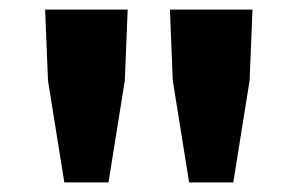

<svg xmlns="http://www.w3.org/2000/svg" viewBox="-20 -704 620 400"><path d="M114 -324 80 -536 74 -684H246L240 -536L206 -324ZM374 -324 340 -536 334 -684H506L500 -536L466 -324Z"/></svg>

Font: Source Sans 3 ExtraLight Black
Style: Regular
Weight: 900
Version: Version 3.052;hotconv 1.1.0;makeotfexe 2.6.0